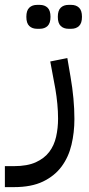

<svg xmlns="http://www.w3.org/2000/svg" viewBox="-80 -527 365 787"><path d="M-60 154H-23Q32 154 67 138Q102 122 122 95.5Q142 69 150 33.5Q158 -2 158 -41Q158 -70 155 -101.5Q152 -133 147 -162L126 -275L196 -289L209 -213Q225 -121 225 -39Q225 16 213 66.5Q201 117 172.5 155.5Q144 194 96.5 217Q49 240 -23 240H-60ZM201 -409Q181 -409 169 -420.5Q157 -432 157 -458Q157 -484 169 -495.5Q181 -507 201 -507H212Q232 -507 244 -495.5Q256 -484 256 -458Q256 -432 244 -420.5Q232 -409 212 -409ZM72 -409Q52 -409 40 -420.5Q28 -432 28 -458Q28 -484 40 -495.5Q52 -507 72 -507H83Q103 -507 115 -495.5Q127 -484 127 -458Q127 -432 115 -420.5Q103 -409 83 -409Z"/></svg>

Font: IBM Plex Sans Arabic
Style: Regular
Weight: 400
Designer: Mike Abbink, Paul van der Laan, Pieter van Rosmalen, Wael Morcos, Khajak Apelian
Foundry: Bold Monday
Version: Version 1.1